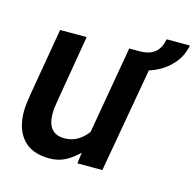

<svg xmlns="http://www.w3.org/2000/svg" viewBox="-89 -663 782 765"><g transform="rotate(15 301.5 -280.0)"><path d="M178 10Q105 10 68.5 -31.5Q32 -73 32 -145Q32 -160 34.2 -177.8Q36.5 -195.5 39.5 -215.5L87.5 -495.5H197L151.5 -226.5Q148.5 -209 146.5 -194.8Q144.5 -180.5 144.5 -168Q144.5 -83 215 -83Q245 -83 269 -97Q293 -111 313 -138.5L302 -50Q276 -23.5 246.2 -6.8Q216.5 10 178 10ZM291.5 0 304 -100.5 372.5 -495.5H482L394.5 0ZM404 -421 418 -495.5Q453 -495.5 476.2 -512.5Q499.5 -529.5 507 -569.5H603Q594.5 -523.5 564.2 -490.2Q534 -457 491.8 -439Q449.5 -421 404 -421Z"/></g></svg>

Font: Cabin SemiCondensedSemiBold
Style: Italic
Weight: 600
Width: 4
Italic angle: -10°
Designer: Pablo Impallari
Foundry: Pablo Impallari. http://www.impallari.com Igino Marini. http://www.ikern.com
Version: Version 3.001